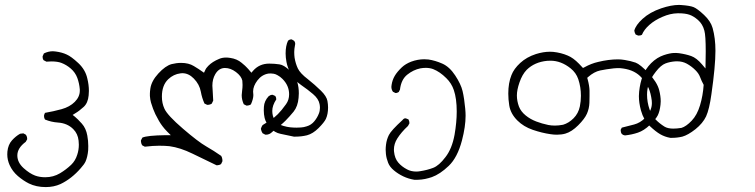

<svg xmlns="http://www.w3.org/2000/svg" viewBox="-20 -449 3040 773"><path d="M164.1 304.2Q196.8 304.2 223.6 292Q268.6 270.5 305.2 228Q318.8 212.9 324.2 201.7Q332.5 183.1 335 155.8Q335.4 147.5 335.4 138.7Q335.4 118.2 331.5 96.7Q326.2 67.4 309.6 48.8Q292 29.3 281.7 21L272.5 13.7L282.7 7.3Q298.8 -2 316.9 -18.6Q334 -34.2 336.9 -64.9Q337.9 -73.7 337.9 -83Q337.9 -107.4 331.5 -133.3Q323.7 -168.5 295.2 -195.1Q266.6 -221.7 248.5 -229.5Q230 -238.3 204.1 -241.7Q198.2 -242.7 192.9 -242.7Q174.8 -242.7 156.7 -233.9L151.9 -223.1Q151.4 -221.7 151.4 -220.2Q151.4 -211.9 155.8 -206.5L167 -200.7Q177.2 -201.7 186 -201.7Q211.9 -201.7 227.1 -195.8Q247.6 -188 265.1 -172.9Q283.2 -157.2 291.3 -135.3Q299.3 -113.3 301.3 -88.9Q301.3 -86.4 301.3 -84Q301.3 -59.1 281 -38.8Q260.7 -18.6 228 -9.5Q195.3 -0.5 161.1 5.4L157.7 13.7Q157.2 16.1 157.2 18.1Q157.2 25.9 161.1 32.2Q186 42.5 213.4 44.4Q251 46.9 274.9 70.8Q293.5 89.4 296.4 117.2Q297.4 125.5 297.4 133.3Q297.4 154.8 291 173.8Q283.7 197.8 266.6 214.4Q246.1 233.9 221.7 248.5Q194.8 264.6 162.1 264.6Q139.6 264.6 121.1 257.8Q99.1 249.5 75.2 228Q49.8 205.1 49.8 176.8Q49.8 147 83.5 122.1L89.4 111.8Q89.4 111.3 89.4 110.1Q89.4 108.9 89.1 106.4Q88.9 104 88.4 102.1Q86.9 97.2 84 93.3L74.2 87.9L61 89.4Q43.5 99.1 28.1 116.2Q12.7 133.3 9.8 161.1Q9.3 167 9.3 172.9Q9.3 194.3 18.6 215.3Q30.3 241.2 52 259.8Q73.7 278.3 96.2 289.6Q126 304.2 164.1 304.2Z M563 141.6Q596.7 137.7 620.8 137.7Q645 137.7 662.6 139.6Q705.6 145.5 754.6 169.4Q803.7 193.4 851.6 216.3Q852.5 216.3 855.2 216.3Q857.9 216.3 862.3 215.1Q866.7 213.9 870.1 211.4L875.5 200.2Q875.5 199.2 875.5 197Q875.5 194.8 875 191.4Q874 184.6 870.6 178.7Q841.3 158.2 809.8 140.1Q778.3 122.1 716.8 69.3Q654.3 15.6 642.1 -11.2Q631.8 -33.2 631.8 -60.1Q631.8 -105.5 657.2 -129.9Q678.7 -150.4 707 -153.8Q710.4 -154.3 714.4 -154.3Q739.3 -154.3 760.3 -132.8Q783.2 -109.4 788.6 -79.6Q793 -54.7 803.2 -32.2L814 -26.9Q814.5 -26.9 814.9 -26.9Q825.2 -26.9 832.5 -31.7L838.4 -43.9Q837.4 -68.4 836.2 -84.2Q835 -100.1 835 -104Q835 -130.4 846.7 -150.4Q861.3 -175.3 885.7 -175.3Q908.2 -175.3 929.7 -159.2Q951.7 -142.6 955.6 -124.5Q956.5 -118.2 956.5 -107.2Q956.5 -96.2 954.8 -84Q953.1 -71.8 953.1 -65.9Q953.1 -47.4 961.4 -29.3L972.2 -23.9Q972.7 -23.9 975.3 -23.9Q978 -23.9 982.4 -25.1Q986.8 -26.4 990.2 -28.8Q1000 -50.8 1000 -66.4Q1000 -69.8 999.5 -73.2Q999 -76.7 999 -80.6Q999 -102.5 1016.6 -125.5Q1034.2 -148.4 1060.5 -152.8Q1065.4 -153.3 1070.1 -153.3Q1074.7 -153.3 1082 -152.1Q1089.4 -150.9 1097.7 -146Q1107.9 -140.6 1117.2 -131.3Q1144 -104.5 1144 -69.3Q1144 -46.9 1131.8 -29.8Q1113.3 -3.9 1098.6 10.7Q1084 25.4 1068.6 34.9Q1053.2 44.4 1037.1 54.7Q1032.2 62 1030.3 69.8Q1032.2 80.1 1037.1 87.4L1048.3 93.3Q1049.3 93.3 1050.8 93.3Q1065.4 93.3 1076.7 81.5Q1113.3 53.2 1129.9 36.4Q1146.5 19.5 1162.1 0.5Q1179.2 -21 1182.1 -55.2Q1183.1 -64.9 1183.1 -73.2Q1183.1 -97.7 1177.2 -117.2Q1169.4 -143.1 1146 -165.5Q1123 -187.5 1105 -189.9Q1084.5 -192.9 1064 -192.9Q1023.9 -192.9 998.5 -163.6L992.2 -156.2Q982.9 -167.5 979.5 -171.1Q976.1 -174.8 972.7 -178.2Q969.2 -181.6 966.3 -184.6Q960 -190.4 952.6 -196.3Q934.1 -211.9 907.2 -215.8Q898.4 -217.3 890.1 -217.3Q874.5 -217.3 862.3 -211.9Q835 -200.7 818.8 -184.1Q809.6 -175.3 805.7 -165.5L801.3 -156.2Q777.8 -172.9 760.3 -183.1Q739.7 -195.8 709 -195.8Q690.4 -195.8 670.9 -190.9Q646 -184.1 617.7 -153.3Q589.8 -123 585.4 -92.8Q583.5 -80.1 583.5 -73Q583.5 -65.9 583.5 -62.5Q584.5 -48.3 587.9 -36.1Q595.7 -9.8 605.5 10.7Q620.6 41.5 633.8 58.6Q642.1 69.8 653.3 81.1L667.5 95.2H647.5Q572.8 96.2 553.2 105L547.4 116.2Q547.4 116.7 547.4 119.6Q547.4 122.6 548.6 127.2Q549.8 131.8 552.7 136.2Z M1042 -4.9Q1042 11.7 1045.4 25.9Q1049.8 44.9 1067.9 65.4Q1085.4 85 1109.4 89.8Q1136.2 95.2 1163.1 101.1Q1166.5 101.1 1169.4 101.1Q1193.8 101.1 1215.8 95.7Q1239.7 89.4 1262.5 66.7Q1285.2 43.9 1292 29.8Q1300.8 10.3 1300.8 -16.1Q1300.8 -28.8 1298.3 -42.5Q1294.9 -61.5 1272 -84Q1247.6 -107.9 1219.2 -130.4Q1188.5 -153.8 1179.2 -173.3Q1169.9 -192.9 1166 -216.8Q1164.6 -227.1 1164.6 -239.3Q1164.6 -251.5 1167.5 -266.1Q1168.5 -269.5 1168.5 -272Q1168.5 -274.4 1168 -276.9Q1167 -281.2 1164.1 -284.7Q1154.8 -290.5 1154.3 -290.5Q1148.4 -290.5 1145 -288.8Q1141.6 -287.1 1139.6 -285.2Q1129.9 -264.6 1129.9 -233.9Q1129.9 -217.3 1133.3 -199.7Q1137.7 -175.8 1151.4 -150.4Q1164.6 -126 1192.1 -106.9Q1219.7 -87.9 1240.2 -70.3Q1262.7 -51.3 1266.6 -29.8Q1268.1 -22.5 1268.1 -15.1Q1268.1 -2.4 1263.7 8.3Q1257.3 24.9 1245.6 39.1Q1233.4 54.2 1214.8 59.6Q1203.1 63.5 1191.7 64.2Q1180.2 64.9 1173.8 64.9Q1167.5 64.9 1163.8 64.7Q1160.2 64.5 1156.7 64.2Q1153.3 64 1149.7 63.7Q1146 63.5 1142.6 62.7Q1139.2 62 1135.3 61.5Q1128.4 60.1 1121.6 58.1Q1096.2 51.3 1085.4 33.7Q1076.2 17.6 1076.2 -2.4Q1076.2 -24.4 1092.3 -48.8Q1092.3 -48.8 1092.3 -48.8Q1092.3 -56.6 1088.4 -62.5L1078.6 -66.9Q1077.6 -67.4 1076.7 -67.4Q1075.7 -67.4 1074.2 -67.1Q1072.8 -66.9 1071 -66.7Q1069.3 -66.4 1067.9 -65.4Q1064.5 -64 1061.5 -61.5Q1043.9 -42.5 1042.5 -19Q1042 -11.7 1042 -4.9Z M1614.7 27.8Q1613.8 27.3 1611.8 27.3Q1606 27.3 1600.6 34.2Q1554.7 76.2 1545.7 94.5Q1536.6 112.8 1534.2 132.8Q1532.7 144 1532.7 153.6Q1532.7 163.1 1533.7 170.9Q1535.6 188.5 1542.5 206.1Q1548.8 222.7 1565.7 236.8Q1582.5 251 1603.5 261Q1624.5 271 1648.4 274.9Q1650.9 274.9 1654.5 274.9Q1658.2 274.9 1664.3 274.7Q1670.4 274.4 1677.5 273.7Q1684.6 272.9 1691.4 271.5Q1705.1 268.6 1718.3 264.2Q1751.5 252.4 1786.6 218.8Q1821.8 185.1 1839.8 116.7Q1854.5 60.5 1854.5 16.6Q1854.5 -7.3 1848.6 -48.8Q1845.7 -68.4 1842.3 -82.5Q1835.9 -109.9 1812.5 -145.5Q1789.6 -180.2 1760.7 -192.9Q1731.9 -205.6 1704.6 -209.5Q1696.3 -210.4 1688 -210.4Q1661.6 -210.4 1635.3 -200.7Q1612.8 -191.9 1598.1 -178.2Q1578.6 -159.7 1569.1 -143.3Q1559.6 -127 1556.6 -107.4Q1555.7 -103.5 1555.7 -99.6Q1555.7 -88.4 1562 -79.6L1571.8 -74.7Q1572.3 -74.7 1573 -74.7Q1573.7 -74.7 1575.2 -74.7Q1576.7 -74.7 1577.9 -75.2Q1579.1 -75.7 1580.6 -76.2Q1583 -77.1 1585.4 -78.6L1590.3 -88.4Q1595.2 -128.9 1619.6 -148.4Q1644 -168 1672.4 -173.8Q1683.6 -175.8 1694.3 -175.8Q1710 -175.8 1723.6 -170.9Q1751 -160.2 1776.9 -134.3Q1797.9 -113.8 1807.1 -86.4Q1818.8 -52.2 1818.8 0Q1818.8 43 1810.1 93.3Q1799.8 149.9 1773.4 183.6Q1747.6 217.8 1723.9 226.8Q1700.2 235.8 1671.9 240.2Q1663.1 241.7 1656.2 241.7Q1634.8 241.7 1618.7 232.9Q1597.2 221.7 1583.3 205.3Q1569.3 189 1566.4 161.6Q1565.9 157.7 1565.9 153.8Q1565.9 129.9 1579.6 108.4Q1595.7 83 1622.6 58.1L1628.4 47.4Q1628.4 46.9 1628.4 46.9Q1628.4 38.6 1624.5 31.7Z M2247.1 53.2Q2229 56.6 2214.4 56.6Q2199.7 56.6 2187.5 54.2Q2161.6 48.8 2138.7 40Q2114.7 30.8 2096.2 15.6Q2077.1 0 2069.3 -20Q2061 -42.5 2061 -64.7Q2061 -86.9 2071.3 -116.7Q2082.5 -149.4 2100.6 -168Q2132.3 -199.2 2182.6 -204.1Q2189.5 -204.6 2196.3 -204.6Q2238.8 -204.6 2277.3 -173.8Q2299.3 -156.2 2308.1 -130.4Q2318.8 -98.6 2318.8 -63.5Q2318.8 -41.5 2314.5 -20.5Q2308.6 7.8 2289.1 27.3Q2270 46.4 2247.1 53.2ZM2640.1 -41Q2640.1 -62 2633.8 -86.4Q2625.5 -118.2 2591.6 -154.1Q2557.6 -189.9 2539.1 -196.8Q2519.5 -203.6 2495.6 -207.5Q2481.4 -210 2468.3 -210Q2430.2 -210 2388.2 -199.7Q2360.4 -193.4 2333 -178.2L2327.1 -175.3Q2316.9 -186.5 2311 -192.4Q2287.6 -216.3 2266.1 -225.1Q2239.3 -236.8 2207 -240.2Q2200.7 -240.7 2193.8 -240.7Q2167.5 -240.7 2137.7 -231.4Q2100.1 -219.2 2074.5 -195.6Q2048.8 -171.9 2039.1 -146.5Q2026.4 -115.2 2026.4 -72.3Q2026.4 -48.3 2030.3 -24.4Q2035.6 8.8 2063 36.1Q2087.9 61 2125 73.7Q2162.1 86.4 2196.8 91.3Q2210 93.3 2222.2 93.3Q2240.7 93.3 2256.3 88.9Q2281.7 81.5 2307.9 55.4Q2334 29.3 2343 8.8Q2352.1 -11.7 2353 -35.2Q2353.5 -51.3 2353.5 -63Q2353.5 -74.7 2353.5 -84Q2353 -104 2345.7 -130.4L2344.2 -135.7L2348.1 -139.2Q2372.1 -160.2 2396.2 -165.3Q2420.4 -170.4 2450.7 -173.8Q2459 -174.8 2465.3 -174.8Q2471.7 -174.8 2476.8 -174.6Q2481.9 -174.3 2488.3 -173.3Q2537.1 -166.5 2564 -135.3Q2582.5 -113.8 2591.3 -94.2Q2600.1 -74.7 2604 -43.9Q2604.5 -39.1 2604.5 -33.7Q2604.5 -2 2576.7 26.4Q2557.1 45.9 2533 52.2Q2508.8 58.6 2483.4 64.9L2479 73.2Q2479 74.2 2479 76.7Q2479 79.1 2480 83.3Q2481 87.4 2483.9 90.8Q2488.8 95.2 2496.1 96.2Q2523.9 93.3 2548.3 85Q2572.8 76.7 2596.2 54.2Q2620.1 31.2 2628.2 15.4Q2636.2 -0.5 2639.2 -27.3Q2640.1 -33.7 2640.1 -41Z M2690.9 68.8Q2668 68.8 2654.8 60.5Q2635.3 48.3 2619.6 32.2Q2604 16.1 2595.2 -8.3Q2585 -37.6 2585 -68.4Q2585 -91.8 2593 -113.8Q2601.1 -135.7 2620.6 -160.6Q2640.6 -186.5 2659.2 -193.6Q2677.7 -200.7 2700.7 -202.1Q2703.6 -202.1 2707 -202.1Q2727.1 -202.1 2744.6 -192.9Q2764.2 -182.1 2779.3 -167Q2793 -153.8 2798.8 -138.2Q2804.2 -123.5 2813 -107.4Q2810.1 -64 2798.3 -24.9Q2786.6 14.2 2764.6 37.1Q2742.7 60.1 2723.6 65.9Q2705.1 68.8 2690.9 68.8ZM2712.4 -395.5Q2738.3 -395.5 2755.1 -389.9Q2772 -384.3 2790 -368.7Q2809.1 -352.1 2815.9 -325.2Q2821.3 -305.7 2821.3 -241.7Q2821.3 -221.2 2820.3 -173.3L2806.2 -189.9Q2784.2 -215.8 2762.7 -223.4Q2741.2 -231 2713.4 -234.9Q2706.5 -235.8 2701.9 -235.8Q2697.3 -235.8 2691.4 -235.6Q2685.5 -235.4 2675.5 -233.4Q2665.5 -231.4 2652.6 -227.1Q2639.6 -222.7 2626.5 -214.8Q2612.8 -206.1 2601.1 -194.3Q2578.6 -171.4 2567.9 -143.8Q2557.1 -116.2 2553.2 -80.1Q2552.2 -71.3 2552.2 -62Q2552.2 -34.7 2560.5 -4.4Q2571.8 35.6 2595.9 58.3Q2620.1 81.1 2638.4 91.6Q2656.7 102.1 2678.7 106Q2681.6 106 2684.6 106Q2706.5 106 2727.1 101.1Q2750 94.7 2779.8 71.3Q2809.6 47.4 2822.8 19.5Q2835.9 -9.3 2844.2 -69.8Q2860.4 -182.6 2860.4 -244.6Q2860.4 -295.4 2849.1 -335.9Q2841.3 -363.8 2814.5 -388.9Q2787.6 -414.1 2772.7 -420.2Q2757.8 -426.3 2723.1 -428.7Q2718.8 -429.2 2713.9 -429.2Q2682.6 -429.2 2642.1 -415.5Q2596.2 -399.9 2566.9 -373Q2539.6 -348.1 2533.7 -325.7Q2534.7 -317.9 2539.1 -310.1L2548.3 -306.2Q2549.8 -305.7 2551.5 -305.7Q2553.2 -305.7 2555.2 -306.2Q2560.1 -306.2 2564.5 -309.1Q2573.2 -330.1 2594.5 -348.9Q2615.7 -367.7 2647.2 -381.3Q2678.7 -395 2708 -395.5Q2710 -395.5 2712.4 -395.5Z"/></svg>

Font: NaikaiFont
Style: Light
Weight: 300
Version: Version 1.89